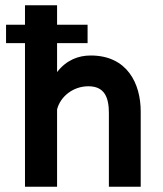

<svg xmlns="http://www.w3.org/2000/svg" viewBox="-20 -710 620 730"><path d="M325 -499C278 -499 233 -482 197 -436V-546H313V-616H197V-690H75V-616H3V-546H75V0H197V-294C209 -342 257 -382 316 -382C378 -382 394 -339 394 -280V0H515V-286C515 -392 464 -499 325 -499Z"/></svg>

Font: FREAK Grotesk Next
Style: Bold
Weight: 700
Width: 3
Designer: La Scuola Open Source
Foundry: La Scuola Open Source
Version: Version 1.000;PS 1.0;hotconv 1.0.72;makeotf.lib2.5.5900